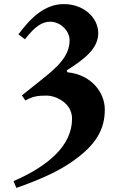

<svg xmlns="http://www.w3.org/2000/svg" viewBox="-20 -750 586 938"><path d="M46 135 60 168C180 126 266 86 332 40C450 -42 492 -118 492 -215C492 -296 429 -385 309 -397L306 -406C387 -458 460 -510 460 -588C460 -663 390 -730 292 -730C198 -730 129 -662 70 -582L102 -558C151 -622 187 -644 225 -644C274 -644 320 -601 320 -553C320 -472 253 -417 186 -363L87 -284L104 -259C139 -279 163 -283 210 -283C248 -283 332 -250 332 -170C332 -41 220 59 46 135Z"/></svg>

Font: Old Standard
Style: Bold
Weight: 700
Designer: Alexey Kryukov <alexios@thessalonica.org.ru>
Version: Version 2.0.2